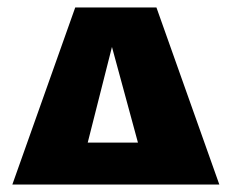

<svg xmlns="http://www.w3.org/2000/svg" viewBox="-20 -493 620 513"><path d="M13 0 181 -473H398L566 0H379L260 -438H297L186 0ZM110 0 151 -112H422L471 0Z"/></svg>

Font: Ysabeau SC Black
Style: Regular
Weight: 900
Designer: Christian Thalmann (Catharsis Fonts)
Version: Version 2.001;gftools[0.9.30]; featfreeze: smcp